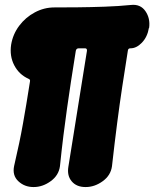

<svg xmlns="http://www.w3.org/2000/svg" viewBox="-20 -730 623 775"><path d="M25 -550Q32 -592 57.5 -626Q83 -660 120.5 -680Q158 -700 199 -700Q240 -700 293 -700.5Q346 -701 402.5 -703Q459 -705 509 -710Q547 -714 567 -685Q587 -656 582 -618L581 -617Q575 -581 553 -558Q531 -535 507 -535H506Q497 -535 496 -525Q484 -450 473.5 -380.5Q463 -311 453 -234Q443 -157 432 -59Q427 -22 394.5 1.5Q362 25 326 25H325Q289 25 269.5 2Q250 -21 256 -57Q267 -125 276 -181.5Q285 -238 293.5 -291Q302 -344 311 -400.5Q320 -457 331 -525Q332 -535 323 -535H298Q288 -535 286 -525Q275 -457 266.5 -401Q258 -345 250.5 -292Q243 -239 236 -183Q229 -127 222 -59Q217 -22 184.5 1.5Q152 25 116 25H115Q79 25 54 1.5Q29 -22 37 -60Q49 -112 57.5 -152.5Q66 -193 72.5 -230Q79 -267 86 -308Q93 -349 101 -401Q103 -409 95 -412Q57 -429 37.5 -466.5Q18 -504 25 -550Z"/></svg>

Font: Winky Sans Black
Style: Italic
Weight: 900
Italic angle: -8.97852°
Designer: Simon Atzbach
Foundry: typofactur
Version: Version 1.205